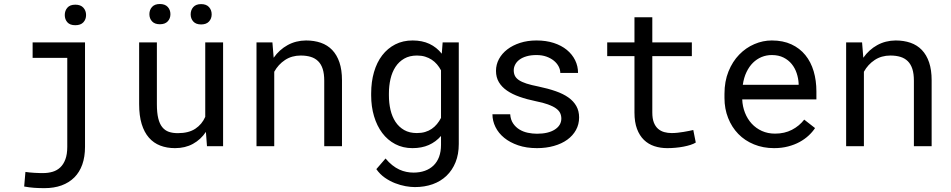

<svg xmlns="http://www.w3.org/2000/svg" viewBox="-20 -744 4841 977"><path d="M146 -528.3H412.6V3.4Q412.6 54.2 398.7 93.3Q384.8 132.3 358.2 158.9Q331.5 185.5 293.2 199.5Q254.9 213.4 206.1 213.4Q178.2 213.4 154.1 211.7Q129.9 210 103 205.1L109.4 130.9Q117.7 132.3 130.4 133.5Q143.1 134.8 156 135.5Q168.9 136.2 180.9 136.5Q192.9 136.7 199.7 136.7Q225.1 136.7 247.6 130.1Q270 123.5 286.6 107.9Q303.2 92.3 312.7 66.7Q322.3 41 322.3 3.4V-449.7H146ZM309.6 -667.5Q309.6 -689.5 322.8 -704.8Q335.9 -720.2 363.3 -720.2Q390.6 -720.2 404.3 -704.8Q418 -689.5 418 -667.5Q418 -645.5 404.3 -630.6Q390.6 -615.7 363.3 -615.7Q335.9 -615.7 322.8 -630.6Q309.6 -645.5 309.6 -667.5Z M1027.8 -72.8Q1001.5 -33.7 961.9 -12Q922.4 9.8 870.6 9.8Q829.1 9.8 795.4 -3.2Q761.7 -16.1 737.8 -43.5Q713.9 -70.8 700.9 -113Q688 -155.3 688 -214.4V-528.3H778.3V-213.4Q778.3 -170.4 785.2 -142.1Q792 -113.8 805.7 -96.9Q819.3 -80.1 839.1 -73.2Q858.9 -66.4 884.8 -66.4Q939.9 -66.4 973.9 -88.9Q1007.8 -111.3 1024.4 -149.4V-528.3H1115.2V0H1033.2ZM740.2 -671.9Q740.2 -693.8 753.7 -708.7Q767.1 -723.6 793.5 -723.6Q819.8 -723.6 833.5 -708.7Q847.2 -693.8 847.2 -671.9Q847.2 -649.9 833.5 -635.3Q819.8 -620.6 793.5 -620.6Q767.1 -620.6 753.7 -635.3Q740.2 -649.9 740.2 -671.9ZM950.2 -670.9Q950.2 -692.9 963.6 -708Q977.1 -723.1 1003.4 -723.1Q1029.8 -723.1 1043.5 -708Q1057.1 -692.9 1057.1 -670.9Q1057.1 -649.4 1043.5 -634.5Q1029.8 -619.6 1003.4 -619.6Q977.1 -619.6 963.6 -634.5Q950.2 -649.4 950.2 -670.9Z M1366.2 -528.3 1372.6 -450.2Q1401.4 -491.2 1443.4 -514.4Q1485.4 -537.6 1537.1 -538.1Q1578.6 -538.1 1612.5 -526.4Q1646.5 -514.6 1670.4 -489.7Q1694.3 -464.8 1707.3 -426.5Q1720.2 -388.2 1720.2 -335.4V0H1629.9V-333.5Q1629.9 -368.7 1622.1 -393.1Q1614.3 -417.5 1598.9 -432.6Q1583.5 -447.8 1561.3 -454.6Q1539.1 -461.4 1510.3 -461.4Q1464.8 -461.4 1430.4 -438.7Q1396 -416 1375.5 -378.9V0H1285.2V-528.3Z M1868.7 -268.6Q1868.7 -327.6 1883.1 -377.2Q1897.5 -426.8 1924.8 -462.4Q1952.1 -498 1991.2 -518.1Q2030.3 -538.1 2079.6 -538.1Q2128.4 -538.1 2165.3 -520.8Q2202.1 -503.4 2228 -470.7L2232.4 -528.3H2314.5V-11.2Q2314.5 41 2298.1 81.5Q2281.7 122.1 2252.2 150.4Q2222.7 178.7 2181.6 193.4Q2140.6 208 2090.8 208Q2070.3 208 2043.9 203.4Q2017.6 198.7 1990.5 188.2Q1963.4 177.7 1938.2 160.2Q1913.1 142.6 1895 116.7L1941.9 62.5Q1958.5 82.5 1976.1 96.4Q1993.7 110.4 2011.7 118.7Q2029.8 127 2047.9 130.6Q2065.9 134.3 2084 134.3Q2116.2 134.3 2142.1 125Q2168 115.7 2186.3 97.9Q2204.6 80.1 2214.4 53.7Q2224.1 27.3 2224.1 -6.8V-52.2Q2197.8 -22 2161.9 -6.1Q2126 9.8 2078.6 9.8Q2030.3 9.8 1991.2 -10.7Q1952.1 -31.2 1925 -67.4Q1897.9 -103.5 1883.3 -152.6Q1868.7 -201.7 1868.7 -258.3ZM1959 -258.3Q1959 -219.7 1967 -185.1Q1975.1 -150.4 1992.4 -124Q2009.8 -97.7 2036.6 -82.3Q2063.5 -66.9 2101.1 -66.9Q2124.5 -66.9 2143.3 -72.5Q2162.1 -78.1 2177 -88.4Q2191.9 -98.6 2203.6 -112.8Q2215.3 -127 2224.1 -144V-386.2Q2215.3 -402.8 2203.6 -416.5Q2191.9 -430.2 2176.8 -440.2Q2161.6 -450.2 2143.1 -455.8Q2124.5 -461.4 2102.1 -461.4Q2064 -461.4 2036.9 -445.8Q2009.8 -430.2 1992.4 -403.6Q1975.1 -377 1967 -342Q1959 -307.1 1959 -268.6Z M2836.4 -140.1Q2836.4 -156.2 2830.1 -169.2Q2823.7 -182.1 2808.6 -192.9Q2793.5 -203.6 2768.6 -212.6Q2743.7 -221.7 2706.5 -229Q2661.1 -238.3 2623.8 -251.5Q2586.4 -264.6 2559.8 -283Q2533.2 -301.3 2518.6 -325.9Q2503.9 -350.6 2503.9 -383.3Q2503.9 -415.5 2519 -443.6Q2534.2 -471.7 2561.5 -492.7Q2588.9 -513.7 2626.7 -525.9Q2664.6 -538.1 2710 -538.1Q2758.8 -538.1 2797.9 -525.4Q2836.9 -512.7 2864.3 -490.2Q2891.6 -467.8 2906.5 -437.7Q2921.4 -407.7 2921.4 -373H2831.1Q2831.1 -390.1 2822.3 -406.5Q2813.5 -422.9 2797.9 -435.5Q2782.2 -448.2 2760 -456.1Q2737.8 -463.9 2710 -463.9Q2681.2 -463.9 2659.4 -457.5Q2637.7 -451.2 2623.3 -440.4Q2608.9 -429.7 2601.6 -415.5Q2594.2 -401.4 2594.2 -386.2Q2594.2 -370.6 2600.1 -358.4Q2606 -346.2 2620.4 -336.4Q2634.8 -326.7 2658.9 -318.8Q2683.1 -311 2720.2 -303.7Q2769 -293.5 2807.6 -280Q2846.2 -266.6 2872.6 -247.8Q2898.9 -229 2912.8 -204.1Q2926.8 -179.2 2926.8 -146.5Q2926.8 -111.3 2910.9 -82.5Q2895 -53.7 2866.7 -33.2Q2838.4 -12.7 2798.8 -1.5Q2759.3 9.8 2712.4 9.8Q2658.7 9.8 2616.7 -4.6Q2574.7 -19 2545.7 -42.7Q2516.6 -66.4 2501.2 -97.7Q2485.8 -128.9 2485.8 -162.6H2576.2Q2578.1 -134.8 2591.1 -115.7Q2604 -96.7 2623.3 -85Q2642.6 -73.2 2666 -68.4Q2689.5 -63.5 2712.4 -63.5Q2769.5 -63.5 2802.7 -84.5Q2835.9 -105.5 2836.4 -140.1Z M3299.3 -656.2V-528.3H3500.5V-458.5H3299.3V-171.4Q3299.3 -140.6 3307.1 -120.6Q3314.9 -100.6 3328.6 -88.6Q3342.3 -76.7 3360.1 -71.8Q3377.9 -66.9 3397.9 -66.9Q3412.6 -66.9 3428.2 -68.6Q3443.8 -70.3 3458.7 -72.8Q3473.6 -75.2 3486.6 -77.9Q3499.5 -80.6 3507.8 -82.5L3520.5 -18.6Q3509.3 -11.7 3493.2 -6.6Q3477.1 -1.5 3458 2.2Q3439 5.9 3417.7 7.8Q3396.5 9.8 3375.5 9.8Q3340.3 9.8 3309.8 -0.2Q3279.3 -10.3 3256.8 -32Q3234.4 -53.7 3221.4 -88.1Q3208.5 -122.6 3208.5 -171.4V-458.5H3069.8V-528.3H3208.5V-656.2Z M3918.9 9.8Q3863.3 9.8 3816.7 -9.3Q3770 -28.3 3736.8 -62.5Q3703.6 -96.7 3685.1 -143.6Q3666.5 -190.4 3666.5 -245.6V-266.1Q3666.5 -330.1 3687 -380.6Q3707.5 -431.2 3741.5 -466.1Q3775.4 -501 3818.6 -519.5Q3861.8 -538.1 3907.2 -538.1Q3964.4 -538.1 4007.1 -518.3Q4049.8 -498.5 4078.1 -463.6Q4106.4 -428.7 4120.4 -381.3Q4134.3 -334 4134.3 -278.8V-238.3H3756.8Q3758.3 -202.1 3770.8 -170.4Q3783.2 -138.7 3804.9 -115Q3826.7 -91.3 3856.9 -77.6Q3887.2 -64 3923.8 -64Q3972.2 -64 4009.8 -83.5Q4047.4 -103 4072.3 -135.3L4127.4 -92.3Q4114.3 -72.3 4094.5 -54Q4074.7 -35.6 4048.8 -21.5Q4022.9 -7.3 3990.2 1.2Q3957.5 9.8 3918.9 9.8ZM3907.2 -463.9Q3879.9 -463.9 3855.5 -453.9Q3831.1 -443.8 3811.5 -424.6Q3792 -405.3 3778.6 -377.2Q3765.1 -349.1 3759.8 -312.5H4043.9V-319.3Q4042.5 -345.7 4033.9 -371.6Q4025.4 -397.5 4008.8 -418Q3992.2 -438.5 3967 -451.2Q3941.9 -463.9 3907.2 -463.9Z M4366.7 -528.3 4373 -450.2Q4401.9 -491.2 4443.8 -514.4Q4485.8 -537.6 4537.6 -538.1Q4579.1 -538.1 4613 -526.4Q4647 -514.6 4670.9 -489.7Q4694.8 -464.8 4707.8 -426.5Q4720.7 -388.2 4720.7 -335.4V0H4630.4V-333.5Q4630.4 -368.7 4622.6 -393.1Q4614.7 -417.5 4599.4 -432.6Q4584 -447.8 4561.8 -454.6Q4539.6 -461.4 4510.7 -461.4Q4465.3 -461.4 4430.9 -438.7Q4396.5 -416 4376 -378.9V0H4285.6V-528.3Z"/></svg>

Font: Roboto Mono
Style: Regular
Weight: 400
Designer: Google
Version: Version 2.000985; 2015; ttfautohint (v1.3)